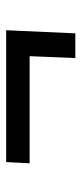

<svg xmlns="http://www.w3.org/2000/svg" viewBox="159 -572 264 622"><g transform="rotate(-90 291.0 -261.0)"><path d="M414 -149 420 -297H73L77 -373H504L494 -149Z"/></g></svg>

Font: Literata Medium
Style: Italic
Weight: 500
Italic angle: -2°
Designer: Latin by Veronika Burian and Jose Scaglione. Greek by Irene Vlachou. Cyrillic by Vera Evstafieva
Foundry: TypeTogether
Version: Version 3.103;gftools[0.9.29]